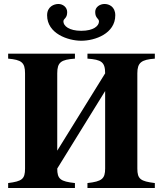

<svg xmlns="http://www.w3.org/2000/svg" viewBox="-20 -946 818 966"><path d="M217 -869C217 -777 322 -741 389 -741C458 -741 560 -777 560 -869C560 -913 528 -926 506 -926C483 -926 459 -911 459 -886C459 -853 478 -854 478 -838C478 -816 451 -791 389 -791C327 -791 299 -816 299 -838C299 -854 318 -852 318 -885C318 -910 296 -926 274 -926C252 -926 217 -913 217 -869ZM509 -488V-98C509 -47 493 -33 420 -25V0H759V-25C687 -34 671 -45 671 -98V-577C671 -631 691 -646 759 -651V-676H420V-651C490 -646 509 -634 509 -577L268 -188V-577C268 -633 287 -646 357 -651V-676H21V-651C88 -645 106 -632 106 -577V-98C106 -45 91 -34 21 -25V0H357V-25C284 -33 268 -45 268 -98Z"/></svg>

Font: STIXGeneral
Style: Bold
Weight: 700
Designer: MicroPress Inc., with final additions and corrections provided by Coen Hoffman, Elsevier (retired)
Version: Version 1.1.0